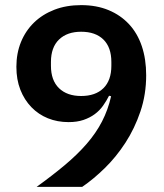

<svg xmlns="http://www.w3.org/2000/svg" viewBox="-20 -730 640 750"><path d="M551 -436Q551 -361 528.5 -294.5Q506 -228 470 -172.5Q434 -117 389.5 -73.5Q345 -30 301 0H123Q184 -44 233 -85Q282 -126 318.5 -168Q355 -210 378.5 -255.5Q402 -301 414 -354L406 -356Q396 -336 382.5 -317Q369 -298 350 -284Q331 -270 306 -261.5Q281 -253 248 -253Q204 -253 167 -268Q130 -283 102.5 -311.5Q75 -340 59.5 -379.5Q44 -419 44 -469Q44 -522 62 -566Q80 -610 113 -642Q146 -674 192.5 -692Q239 -710 297 -710Q357 -710 404 -690.5Q451 -671 484 -635.5Q517 -600 534 -549.5Q551 -499 551 -436ZM297 -355Q353 -355 384 -385.5Q415 -416 415 -473V-488Q415 -545 384 -575.5Q353 -606 297 -606Q242 -606 210.5 -575.5Q179 -545 179 -488V-473Q179 -416 210.5 -385.5Q242 -355 297 -355Z"/></svg>

Font: IBM Plex Sans KR SemiBold
Style: Regular
Weight: 600
Designer: Mike Abbink; Paul van der Laan; Pieter van Rosmalen; Wujin Sim; Chorong Kim; Dohee Lee;
Foundry: Sandoll Inc.
Version: Version 1.000